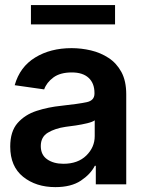

<svg xmlns="http://www.w3.org/2000/svg" viewBox="-20 -748 580 779"><path d="M204.6 11.2Q126 11.2 73.7 -30.8Q21.5 -72.8 21.5 -153.3Q21.5 -214.8 51.3 -248.8Q81.1 -282.7 128.4 -298.1Q175.8 -313.5 228.5 -318.8Q300.8 -326.7 332 -333.5Q363.3 -340.3 363.3 -368.2V-370.6Q363.3 -410.2 339.6 -432.1Q315.9 -454.1 271.5 -454.1Q224.1 -454.1 196.5 -433.6Q168.9 -413.1 159.2 -385.3L39.6 -402.3Q60.5 -476.6 122.6 -514.6Q184.6 -552.7 270.5 -552.7Q309.6 -552.7 348.9 -543.5Q388.2 -534.2 420.7 -512.9Q453.1 -491.7 472.7 -455.6Q492.2 -419.4 492.2 -365.2V0H368.7V-75.2H364.7Q347.2 -41 307.9 -14.9Q268.6 11.2 204.6 11.2ZM237.3 -83.5Q295.9 -83.5 330.1 -116.9Q364.3 -150.4 364.3 -195.8V-259.8Q356 -253.4 334 -248Q312 -242.7 287.6 -239Q263.2 -235.4 246.1 -233.4Q203.1 -227.1 174.3 -209.7Q145.5 -192.4 145.5 -155.3Q145.5 -119.6 171.4 -101.6Q197.3 -83.5 237.3 -83.5ZM446.8 -727.5V-648.9H105.5V-727.5Z"/></svg>

Font: Inter Tight SemiBold
Style: Regular
Weight: 600
Designer: Rasmus Andersson
Foundry: rsms
Version: Version 3.004; ttfautohint (v1.8.4.7-5d5b)